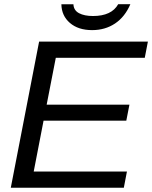

<svg xmlns="http://www.w3.org/2000/svg" viewBox="-20 -884 716 904"><path d="M577.6 -76.2 563 0H30.8L164.1 -688H676.3L661.6 -611.8H242.7L199.7 -391.1H589.4L574.7 -315.9H185.1L138.7 -76.2ZM413.6 -742.2Q348.6 -742.2 309.3 -775.9Q270 -809.6 269 -863.8H325.7Q327.1 -835 352.3 -821.8Q377.4 -808.6 418 -808.6Q461.4 -808.6 491.2 -822.5Q521 -836.4 536.6 -864.3H593.8Q568.4 -804.7 521.7 -773.4Q475.1 -742.2 413.6 -742.2Z"/></svg>

Font: Arimo
Style: Italic
Weight: 400
Italic angle: -12°
Designer: Steve Matteson
Foundry: Monotype Imaging Inc.
Version: Version 1.33